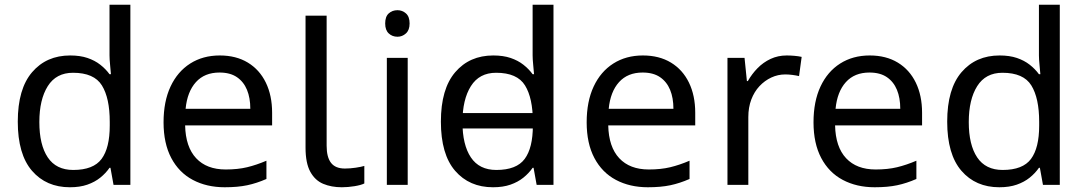

<svg xmlns="http://www.w3.org/2000/svg" viewBox="-20 -780 4576 810"><path d="M275 10Q175 10 115 -59.5Q55 -129 55 -267Q55 -405 115.5 -475.5Q176 -546 276 -546Q318 -546 349 -535.5Q380 -525 403 -507Q426 -489 442 -467H448Q447 -480 444.5 -505.5Q442 -531 442 -546V-760H530V0H459L446 -72H442Q426 -49 403 -30.5Q380 -12 348.5 -1Q317 10 275 10ZM289 -63Q374 -63 408.5 -109.5Q443 -156 443 -250V-266Q443 -366 410 -419.5Q377 -473 288 -473Q217 -473 181.5 -416.5Q146 -360 146 -265Q146 -169 181.5 -116Q217 -63 289 -63Z M907 -546Q976 -546 1025.5 -516Q1075 -486 1101.5 -431.5Q1128 -377 1128 -304V-251H761Q763 -160 807.5 -112.5Q852 -65 932 -65Q983 -65 1022.5 -74.5Q1062 -84 1104 -102V-25Q1063 -7 1023 1.5Q983 10 928 10Q852 10 793.5 -21Q735 -52 702.5 -113.5Q670 -175 670 -264Q670 -352 699.5 -415Q729 -478 782.5 -512Q836 -546 907 -546ZM906 -474Q843 -474 806.5 -433.5Q770 -393 763 -321H1036Q1036 -367 1022 -401Q1008 -435 979.5 -454.5Q951 -474 906 -474Z M1422 10Q1378 10 1343.5 -4.5Q1309 -19 1289 -55.5Q1269 -92 1269 -157V-714H1358V-165Q1358 -117 1376.5 -93Q1395 -69 1435 -69Q1457 -69 1480.5 -72.5Q1504 -76 1517 -80V-6Q1503 1 1475.5 5.5Q1448 10 1422 10Z M1700 -536V0H1612V-536ZM1657 -737Q1677 -737 1692.5 -723.5Q1708 -710 1708 -681Q1708 -653 1692.5 -639Q1677 -625 1657 -625Q1635 -625 1620 -639Q1605 -653 1605 -681Q1605 -710 1620 -723.5Q1635 -737 1657 -737Z M1889 -238V-303H2265V-238ZM2060 10Q1960 10 1900 -59.5Q1840 -129 1840 -267Q1840 -405 1900.5 -475.5Q1961 -546 2061 -546Q2103 -546 2134 -535.5Q2165 -525 2188 -507Q2211 -489 2227 -467H2233Q2232 -480 2229.5 -505.5Q2227 -531 2227 -546V-760H2315V0H2244L2231 -72H2227Q2211 -49 2188 -30.5Q2165 -12 2133.5 -1Q2102 10 2060 10ZM2074 -63Q2159 -63 2193.5 -109.5Q2228 -156 2228 -250V-266Q2228 -366 2195 -419.5Q2162 -473 2073 -473Q2002 -473 1966.5 -416.5Q1931 -360 1931 -265Q1931 -169 1966.5 -116Q2002 -63 2074 -63Z M2692 -546Q2761 -546 2810.5 -516Q2860 -486 2886.5 -431.5Q2913 -377 2913 -304V-251H2546Q2548 -160 2592.5 -112.5Q2637 -65 2717 -65Q2768 -65 2807.5 -74.5Q2847 -84 2889 -102V-25Q2848 -7 2808 1.5Q2768 10 2713 10Q2637 10 2578.5 -21Q2520 -52 2487.5 -113.5Q2455 -175 2455 -264Q2455 -352 2484.5 -415Q2514 -478 2567.5 -512Q2621 -546 2692 -546ZM2691 -474Q2628 -474 2591.5 -433.5Q2555 -393 2548 -321H2821Q2821 -367 2807 -401Q2793 -435 2764.5 -454.5Q2736 -474 2691 -474Z M3299 -546Q3314 -546 3331.5 -544.5Q3349 -543 3362 -540L3351 -459Q3338 -462 3322.5 -464Q3307 -466 3293 -466Q3262 -466 3234 -453Q3206 -440 3184 -416.5Q3162 -393 3149.5 -360Q3137 -327 3137 -286V0H3049V-536H3121L3131 -438H3135Q3152 -468 3176 -492.5Q3200 -517 3231 -531.5Q3262 -546 3299 -546Z M3649 -546Q3718 -546 3767.5 -516Q3817 -486 3843.5 -431.5Q3870 -377 3870 -304V-251H3503Q3505 -160 3549.5 -112.5Q3594 -65 3674 -65Q3725 -65 3764.5 -74.5Q3804 -84 3846 -102V-25Q3805 -7 3765 1.5Q3725 10 3670 10Q3594 10 3535.5 -21Q3477 -52 3444.5 -113.5Q3412 -175 3412 -264Q3412 -352 3441.5 -415Q3471 -478 3524.5 -512Q3578 -546 3649 -546ZM3648 -474Q3585 -474 3548.5 -433.5Q3512 -393 3505 -321H3778Q3778 -367 3764 -401Q3750 -435 3721.5 -454.5Q3693 -474 3648 -474Z M4196 10Q4096 10 4036 -59.5Q3976 -129 3976 -267Q3976 -405 4036.5 -475.5Q4097 -546 4197 -546Q4239 -546 4270 -535.5Q4301 -525 4324 -507Q4347 -489 4363 -467H4369Q4368 -480 4365.5 -505.5Q4363 -531 4363 -546V-760H4451V0H4380L4367 -72H4363Q4347 -49 4324 -30.5Q4301 -12 4269.5 -1Q4238 10 4196 10ZM4210 -63Q4295 -63 4329.5 -109.5Q4364 -156 4364 -250V-266Q4364 -366 4331 -419.5Q4298 -473 4209 -473Q4138 -473 4102.5 -416.5Q4067 -360 4067 -265Q4067 -169 4102.5 -116Q4138 -63 4210 -63Z"/></svg>

Font: ukorean05
Style: Book
Weight: 400
Designer: Jelle Bosma - Monotype Design Team
Foundry: Monotype Imaging Inc.
Version: Version 2.003